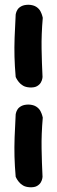

<svg xmlns="http://www.w3.org/2000/svg" viewBox="-20 -719 240 808"><path d="M105 -351Q88 -352 77 -358.5Q66 -365 59 -374Q52 -383 49 -389Q46 -395 46 -395Q42 -441 41 -480Q40 -519 41.5 -561.5Q43 -604 46 -658Q46 -658 47.5 -664.5Q49 -671 54 -679Q59 -687 70.5 -693Q82 -699 101 -699Q121 -698 133 -690Q145 -682 150.5 -671Q156 -660 158 -652Q160 -644 160 -644Q154 -574 155 -514.5Q156 -455 159 -395Q159 -395 158 -388Q157 -381 152 -372Q147 -363 136 -356.5Q125 -350 105 -351ZM105 69Q88 68 77 61.5Q66 55 59 46Q52 37 49 31Q46 25 46 25Q42 -21 41 -60Q40 -99 41.5 -141.5Q43 -184 46 -238Q46 -238 47.5 -244.5Q49 -251 54 -259Q59 -267 70.5 -273Q82 -279 101 -279Q121 -278 133 -270Q145 -262 150.5 -251Q156 -240 158 -232Q160 -224 160 -224Q154 -154 155 -94.5Q156 -35 159 25Q159 25 158 32Q157 39 152 48Q147 57 136 63.5Q125 70 105 69Z"/></svg>

Font: Sour Gummy Black Medium
Style: Regular
Weight: 500
Version: Version 1.000